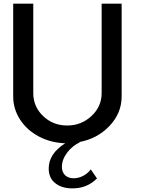

<svg xmlns="http://www.w3.org/2000/svg" viewBox="-20 -770 769 1045"><path d="M533.2 -750H642.1V-245.1Q642.1 -153.8 575.4 -84Q508.8 -14.2 408.2 3.9H416Q374 22.9 345.5 60.8Q316.9 98.6 316.9 138.2Q316.9 166 333.7 183.1Q350.6 200.2 380.9 200.2Q407.7 200.2 432.9 187Q458 173.8 474.1 151.9L507.8 201.2Q449.2 259.8 362.8 254.9Q310.1 252.4 277.6 224.4Q245.1 196.3 245.1 147Q245.1 66.4 335 9.8Q256.8 7.3 191.9 -26.9Q127 -61 89.4 -118.9Q51.8 -176.8 51.8 -245.1V-750H161.1V-263.2Q161.1 -189.5 214.8 -138.2Q268.6 -86.9 345.2 -86.9Q422.4 -86.9 477.8 -138.4Q533.2 -189.9 533.2 -263.2Z"/></svg>

Font: Oakes Grotesk Medium
Style: Regular
Weight: 500
Designer: Samuel Oakes
Foundry: Samuel Oakes
Version: Version 1.000;PS 001.000;hotconv 1.0.88;makeotf.lib2.5.64775